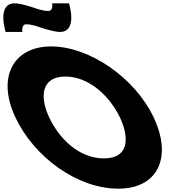

<svg xmlns="http://www.w3.org/2000/svg" viewBox="-265 -1119 1162 1154"><path d="M-22 -954C-22 -954 55.8 -927 94.8 -927C204.8 -927 149.5 -1099 149.5 -1099H48.5C48.5 -1099 57.2 -1053 25.2 -1053C-10.8 -1053 -59.8 -1072 -59.8 -1072C-59.8 -1072 -137.5 -1099 -176.5 -1099C-286.5 -1099 -231.2 -927 -231.2 -927H-130.2C-130.2 -927 -139 -973 -107 -973C-71 -973 -22 -954 -22 -954ZM-172.2 -413C-58.3 -172 202.1 15 446.1 15C683.1 15 772.7 -172 658.8 -413C544.8 -654 270.9 -840 41.9 -840C-185.1 -840 -286.2 -654 -172.2 -413ZM30.8 -413C-27.4 -536 -17.5 -659 127.5 -659C273.5 -659 397.6 -536 455.8 -413C513.9 -290 510.1 -167 360.1 -167C206.1 -167 88.9 -290 30.8 -413Z"/></svg>

Font: Hussar
Style: BdOpOblFive
Weight: 700
Foundry: Cannot Into Space Fonts
Version: Version 2.00